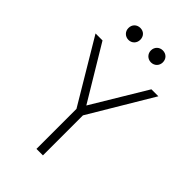

<svg xmlns="http://www.w3.org/2000/svg" viewBox="-265 -995 1089 1089"><g transform="rotate(45 279.0 -451.0)"><path d="M185 -806C212 -806 232 -827 232 -854C232 -882 213 -902 185 -902C157 -902 137 -882 137 -854C137 -827 157 -806 185 -806ZM365 -806C393 -806 413 -827 413 -854C413 -882 393 -902 365 -902C338 -902 317 -882 317 -854C317 -827 338 -806 365 -806ZM253 0H305V-321L531 -700H475L279 -374L83 -700H27L253 -321Z"/></g></svg>

Font: Arthouse Owned Light
Style: Regular
Weight: 300
Designer: Jeremy Tribby
Foundry: Tribby Type
Version: Version 1.000;PS 001.000;hotconv 1.0.88;makeotf.lib2.5.64775